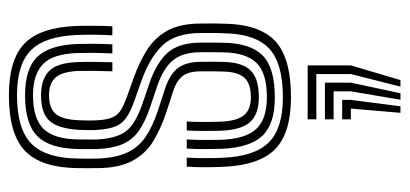

<svg xmlns="http://www.w3.org/2000/svg" viewBox="-258 -390 896 420"><g transform="rotate(-90 190.0 -180.0)"><path d="M187 8.5Q109 8.5 73.6 -26.2Q38.2 -61 35 -141.2Q34.2 -160.2 34.2 -181.2Q34.2 -202.2 35.5 -219.5H55.2Q54.2 -203.2 54.1 -182Q54 -160.8 54.8 -142.2Q57.5 -71 88.4 -40.1Q119.2 -9.2 187 -9.2Q262 -9.2 294.1 -39.6Q326.2 -70 327.2 -138.5Q327.8 -147.2 327.8 -155.1Q327.8 -163 327.8 -171.1Q327.8 -179.2 327.8 -187.8Q327.8 -245 300.2 -273.1Q272.8 -301.2 222 -319L179 -334.2Q154.2 -343 141.2 -352.8Q128.2 -362.5 122.9 -376.9Q117.5 -391.2 116 -413.8Q115.2 -423.5 115.4 -434.1Q115.5 -444.8 116 -456.2Q118.8 -500 135.1 -519.1Q151.5 -538.2 191.8 -538.2Q226.2 -538.2 244.5 -520.8Q262.8 -503.2 264.2 -457.2Q264.8 -445 264.6 -425Q264.5 -405 263.8 -382.2H244Q244.8 -404 245 -423Q245.2 -442 244.8 -456.2Q243.5 -491 230.9 -505.9Q218.2 -520.8 191.8 -520.8Q162.8 -520.8 150.6 -505.8Q138.5 -490.8 137 -456.2Q136.5 -444.5 136.4 -434.9Q136.2 -425.2 137 -413.8Q138.2 -392.8 143.6 -381.2Q149 -369.8 159.4 -363.5Q169.8 -357.2 185 -351.5L227 -336.5Q262.5 -324 289.9 -307Q317.2 -290 332.9 -262Q348.5 -234 348.5 -187.8Q348.5 -179 348.6 -171Q348.8 -163 348.6 -155.1Q348.5 -147.2 348.2 -138.5Q347.2 -61.2 310.6 -26.4Q274 8.5 187 8.5ZM187 -26.8Q128.5 -26.8 102.8 -54.2Q77 -81.8 74.5 -143Q74 -160.2 73.9 -180.1Q73.8 -200 75 -219.5H95Q93.8 -200 93.8 -179.6Q93.8 -159.2 94.2 -144Q96.2 -90.8 117.9 -67.5Q139.5 -44.2 187 -44.2Q240.5 -44.2 262.5 -67Q284.5 -89.8 285.5 -138.8Q285.8 -152 285.8 -163.4Q285.8 -174.8 285.8 -187.8Q285.8 -228.5 267.9 -249.9Q250 -271.2 211.8 -284L166.8 -299.2Q134 -310.2 114.2 -324Q94.5 -337.8 85.1 -359Q75.8 -380.2 74 -413.8Q73.8 -426 73.9 -435.9Q74 -445.8 74 -456.2Q74.8 -518.2 101.6 -545.8Q128.5 -573.2 191.8 -573.2Q249.2 -573.2 275.2 -546.9Q301.2 -520.5 303.8 -459.5Q304.2 -443.8 304.2 -425Q304.2 -406.2 303 -382.2H283.2Q284.2 -406.2 284.4 -424.5Q284.5 -442.8 284 -459.2Q282 -513.2 259.1 -534.5Q236.2 -555.8 191.8 -555.8Q140 -555.8 117.8 -532.4Q95.5 -509 95 -456.2Q95 -445.2 94.8 -435.5Q94.5 -425.8 95 -413.8Q96.8 -384.5 104.8 -366.5Q112.8 -348.5 129.4 -337.1Q146 -325.8 172.8 -316.5L216.8 -301.5Q263 -285.8 284.9 -261Q306.8 -236.2 306.8 -187.8Q306.8 -174.8 306.8 -163.1Q306.8 -151.5 306.5 -138.8Q305.5 -79.8 278.4 -53.2Q251.2 -26.8 187 -26.8ZM187 -61.8Q150.5 -61.8 133.1 -80.9Q115.8 -100 114 -145Q113.5 -160.2 113.5 -180Q113.5 -199.8 114.5 -219.5H134.2Q133.2 -202 133.2 -182.5Q133.2 -163 133.8 -146.5Q135 -110.5 147.5 -94.9Q160 -79.2 187 -79.2Q217.8 -79.2 230.2 -93.8Q242.8 -108.2 243.5 -139Q244 -152 244 -163.4Q244 -174.8 244 -187.8Q244 -216.5 232.9 -229.5Q221.8 -242.5 201.2 -249L154.5 -264.2Q118.8 -276 91.4 -292.6Q64 -309.2 48.4 -337.9Q32.8 -366.5 32.2 -413.5Q32 -426.8 32.1 -437.2Q32.2 -447.8 32.2 -456.5Q32.8 -537.2 69.5 -572.9Q106.2 -608.5 191.8 -608.5Q269.5 -608.5 304.8 -574.4Q340 -540.2 343.2 -461.2Q343.8 -443.8 343.6 -422.8Q343.5 -401.8 342.5 -382.2H322.8Q323.8 -399.8 324 -421.1Q324.2 -442.5 323.5 -460Q320.5 -530.2 289.9 -560.5Q259.2 -590.8 191.8 -590.8Q117.5 -590.8 85.6 -559.2Q53.8 -527.8 53.2 -456.5Q53 -445.2 52.9 -435.5Q52.8 -425.8 53.2 -413.5Q54.8 -374.5 66.4 -349.6Q78 -324.8 101.2 -309.1Q124.5 -293.5 160.5 -281.8L206.5 -266.8Q239.8 -255.5 252.2 -237.4Q264.8 -219.2 264.8 -187.8Q264.8 -180 264.9 -172.1Q265 -164.2 264.9 -156.1Q264.8 -148 264.5 -138.8Q263.8 -98.5 246.1 -80.1Q228.5 -61.8 187 -61.8ZM210.5 248 238 139.5V64H139V45H257V139.5L224.8 248ZM153.2 248 162.5 139.5H139V120.5H181.5V139.5L167.5 248ZM181.8 248 200.2 139.5V101.8H139V82.8H219.2V139.5L196 248Z"/></g></svg>

Font: Big Shoulders Inline Display Thin
Style: Bold
Weight: 700
Version: Version 2.002